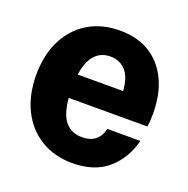

<svg xmlns="http://www.w3.org/2000/svg" viewBox="-101 -616 706 722"><g transform="rotate(20 252.0 -255.0)"><path d="M261 10Q189 10 134.5 -23.5Q80 -57 50.5 -117Q21 -177 21 -256Q21 -336 51 -395.5Q81 -455 135 -487.5Q189 -520 262 -520Q331 -520 380.5 -489.5Q430 -459 457 -402.5Q484 -346 484 -267Q484 -252 483 -239.5Q482 -227 480 -216H106V-310H377L350 -285Q350 -354 326 -385Q302 -416 260 -416Q214 -416 189 -377Q164 -338 164 -255Q164 -171 188.5 -132.5Q213 -94 263 -94Q294 -94 314 -109Q334 -124 342 -156H474Q455 -81 402 -35.5Q349 10 261 10Z"/></g></svg>

Font: Instrument Sans SemiCondensed
Style: Bold
Weight: 700
Width: 4
Designer: Rodrigo Fuenzalida
Foundry: fragTYPE
Version: Version 1.000;gftools[0.9.28]